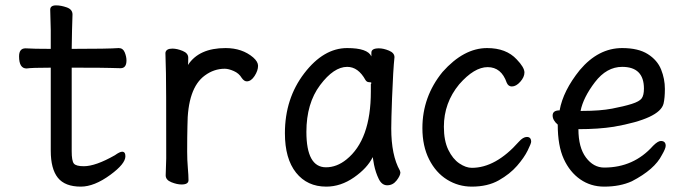

<svg xmlns="http://www.w3.org/2000/svg" viewBox="-20 -671 2540 715"><path d="M281 24Q222 24 195.5 -9Q169 -42 169 -110V-419Q97 -419 79 -416Q51 -416 51 -461Q51 -491 75 -491Q105 -489 169 -489V-559Q167 -615 167 -635Q167 -651 189 -651Q207 -651 228.5 -643.5Q250 -636 250 -617Q248 -563 247 -489Q383 -489 422 -492Q438 -492 444.5 -476Q451 -460 451 -446Q451 -417 429 -417Q409 -417 390 -418Q371 -419 247 -419V-108Q247 -72 255 -62Q263 -52 292 -52Q336 -52 408 -93Q426 -106 435 -106Q447 -106 447 -89Q447 -61 391 -20Q331 24 281 24Z M680 -429Q721 -492 820 -492Q882 -492 923 -457Q941 -441 941 -426Q941 -408 928 -388Q915 -368 899 -368Q889 -368 880 -381Q870 -398 850.5 -406.5Q831 -415 817 -415Q777 -415 743 -390Q678 -343 678 -201Q677 -163 677 -106Q677 -75 679.5 -46Q682 -17 682 0Q682 16 656 16Q639 16 618 7.5Q597 -1 597 -18L599 -81Q599 -378 598 -398Q596 -454 596 -474Q598 -490 622 -490Q639 -490 660 -481.5Q681 -473 681 -456Q681 -436 680 -429Z M1194 -48Q1234 -48 1270 -77Q1361 -150 1361 -330V-358Q1363 -360 1363 -362Q1363 -365 1354.5 -365Q1346 -365 1341 -373Q1314 -422 1273 -422Q1223 -422 1172 -354Q1121 -286 1121 -180Q1121 -48 1194 -48ZM1195 24Q1124 24 1082.5 -28Q1041 -80 1041 -175Q1041 -304 1113 -398Q1185 -492 1273 -492Q1349 -492 1363 -461V-475Q1363 -491 1391 -491Q1408 -491 1428.5 -482.5Q1449 -474 1449 -458Q1444 -411 1440 -306Q1437 -225 1437 -193Q1437 -93 1469 -36L1471 -29Q1471 -17 1457 1Q1443 19 1422 19Q1402 19 1390.5 -4.5Q1379 -28 1373 -57L1368 -86Q1348 -45 1298.5 -10.5Q1249 24 1195 24Z M1737 24Q1687 24 1645 -2Q1603 -28 1578 -77.5Q1553 -127 1553 -194Q1553 -311 1628 -403Q1707 -492 1794 -492Q1865 -492 1904 -450Q1933 -420 1933 -401Q1933 -384 1917.5 -366.5Q1902 -349 1886 -349Q1873 -349 1867 -363Q1847 -421 1796 -421Q1746 -421 1690 -357Q1633 -288 1633 -199Q1633 -147 1649.5 -113Q1666 -79 1690.5 -62.5Q1715 -46 1737 -46Q1826 -46 1912 -143Q1928 -161 1942 -161Q1958 -161 1958 -143Q1958 -137 1945 -110.5Q1932 -84 1905.5 -53.5Q1879 -23 1837.5 0.5Q1796 24 1737 24Z M2150 -258Q2215 -258 2259.5 -266.5Q2304 -275 2332.5 -284Q2361 -293 2369.5 -304.5Q2378 -316 2378 -341Q2378 -422 2297 -422Q2239 -422 2195.5 -365Q2152 -308 2142 -258ZM2230 24Q2180 24 2141 -3Q2102 -30 2079.5 -79Q2057 -128 2057 -207Q2038 -223 2038 -241Q2038 -260 2064 -260Q2077 -333 2139 -410Q2208 -492 2297 -492Q2357 -492 2392.5 -469.5Q2428 -447 2442 -412Q2456 -377 2456 -340Q2456 -306 2451 -285Q2437 -229 2266 -199Q2209 -190 2134 -190Q2134 -122 2162 -84.5Q2190 -47 2230 -47Q2340 -47 2412 -128Q2430 -146 2441 -146Q2459 -146 2459 -128Q2459 -118 2445 -94Q2418 -40 2333 4Q2289 24 2230 24Z"/></svg>

Font: \eiw{I[½ {O¿rH
Style: Bold
Weight: 700
Designer: LXGW / Fontworks Inc.
Foundry: LXGW / Fontworks Inc.
Version: Version 1.320;February 9, 2024